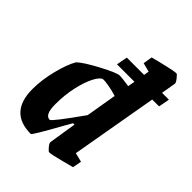

<svg xmlns="http://www.w3.org/2000/svg" viewBox="-191 -758 871 871"><g transform="rotate(45 245.0 -322.0)"><path d="M436 -491 363 -74 407 -63 399 -20Q395 -19 341.5 -5Q288 9 275 9Q270 9 257.5 -6Q245 -21 246 -28L267 -161H258L234 -119Q163 9 157 9Q18 9 18 -141Q18 -199 34.5 -264.5Q51 -330 72 -366Q96 -389 166.5 -426.5Q237 -464 256 -464Q267 -464 316 -457L322 -491H210L220 -544H331L335 -569L292 -580L299 -624Q331 -633 375 -643Q419 -653 429 -653Q434 -653 446.5 -637Q459 -621 458 -615L446 -544H490L480 -491ZM279 -234 304 -382Q275 -391 247.5 -395.5Q220 -400 212 -398Q197 -394 180 -361Q163 -328 151.5 -276Q140 -224 140 -165Q140 -97 172 -97Q182 -97 279 -234Z"/></g></svg>

Font: Grenze SemiBold
Style: Italic
Weight: 600
Italic angle: -10°
Designer: Renata Polastri
Foundry: Omnibus-Type
Version: Version 1.002; ttfautohint (v1.8)